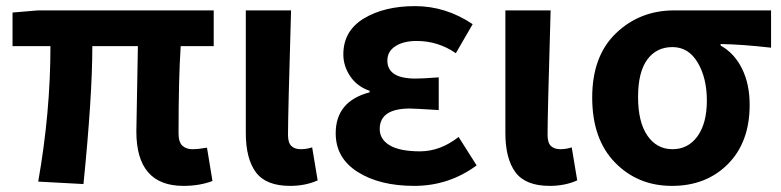

<svg xmlns="http://www.w3.org/2000/svg" viewBox="-20 -594 2555 628"><path d="M426 -164Q426 -173 431 -443H282Q282 -280 253 8L105 0Q145 -227 145 -443H21V-553L104 -560H679V-443H571Q564 -337 564 -158Q564 -129 576.5 -117.5Q589 -106 609 -106Q629 -106 657 -111L675 -2Q633 14 580 14Q426 14 426 -164Z M932 -560Q922 -220 922 -153Q922 -127 933 -116.5Q944 -106 963.5 -106Q983 -106 1001 -112L1019 -4Q979 14 929 14Q850 14 817 -30.5Q784 -75 784 -159V-560Z M1539 -53Q1448 14 1335 14Q1222 14 1150 -31.5Q1078 -77 1078 -158Q1078 -263 1189 -292V-297Q1148 -311 1125.5 -344.5Q1103 -378 1103 -416Q1103 -493 1170 -533.5Q1237 -574 1337.5 -574Q1438 -574 1526 -515L1471 -420Q1413 -460 1343 -460Q1300 -460 1273.5 -443Q1247 -426 1247 -396Q1247 -337 1339 -337Q1363 -337 1415 -341V-234Q1335 -239 1321 -239Q1222 -239 1222 -172Q1222 -138 1255 -118.5Q1288 -99 1354 -99Q1420 -99 1480 -146Z M1781 -560Q1771 -220 1771 -153Q1771 -127 1782 -116.5Q1793 -106 1812.5 -106Q1832 -106 1850 -112L1868 -4Q1828 14 1778 14Q1699 14 1666 -30.5Q1633 -75 1633 -159V-560Z M2185 -560H2502V-438Q2406 -449 2337 -450V-445Q2382 -420 2407 -369.5Q2432 -319 2432 -251Q2432 -129 2361 -57.5Q2290 14 2178 14Q2066 14 1991.5 -62.5Q1917 -139 1917 -275Q1917 -411 1995 -485.5Q2073 -560 2185 -560ZM2067 -276.5Q2067 -195 2097.5 -150.5Q2128 -106 2179.5 -106Q2231 -106 2261.5 -148.5Q2292 -191 2292 -265Q2292 -339 2262 -389.5Q2232 -440 2179.5 -440Q2127 -440 2097 -399Q2067 -358 2067 -276.5Z"/></svg>

Font: Swei Fan Sans CJK TC
Style: Bold
Weight: 700
Version: Version 2.130